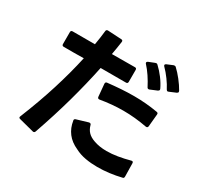

<svg xmlns="http://www.w3.org/2000/svg" viewBox="-179 -1053 1359 1313"><g transform="rotate(30 500.0 -396.0)"><path d="M111 11Q95 8 102 -7Q164 -160 207.5 -299.5Q251 -439 279 -567Q241 -566 202.5 -566Q164 -566 121 -566Q107 -566 107 -580V-674Q107 -688 121 -688H297Q302 -717 306 -745Q310 -773 313 -801Q314 -814 328 -814L435 -808Q450 -808 448 -793Q444 -767 440 -740.5Q436 -714 431 -688L613 -689Q626 -689 626 -675V-581Q626 -567 612 -567H412Q383 -427 342 -279Q301 -131 244 32Q239 44 227 41ZM730 31Q681 31 635.5 23Q590 15 552 -5Q498 -29 468 -68.5Q438 -108 430 -161Q429 -162 429 -165Q429 -175 440 -178L530 -205H535Q544 -205 547 -195Q555 -164 574.5 -143.5Q594 -123 629 -111Q673 -95 730 -95Q771 -95 816.5 -102.5Q862 -110 910 -123Q912 -124 915 -124Q926 -124 926 -111L928 -7Q928 7 916 8Q871 19 823.5 25Q776 31 730 31ZM880 -374Q784 -392 694 -392Q605 -392 513 -376H509Q499 -376 497 -388L488 -486V-488Q488 -501 501 -502Q554 -508 605 -511.5Q656 -515 707 -515Q755 -515 801.5 -511Q848 -507 894 -499Q907 -497 905 -483L896 -386Q894 -372 880 -374ZM768 -605Q760 -605 756 -613Q737 -650 714 -684.5Q691 -719 666 -746Q662 -750 662 -755Q662 -760 670 -765L718 -784Q724 -786 726 -786Q732 -786 737 -781Q767 -753 793 -718.5Q819 -684 836 -648Q838 -642 838 -641Q838 -634 829 -629L774 -606Q772 -605 768 -605ZM889 -657Q882 -657 877 -666Q862 -696 836.5 -731Q811 -766 783 -794Q779 -798 779 -803Q779 -809 787 -813L835 -833Q838 -834 843 -834Q850 -834 854 -829Q880 -805 908 -769.5Q936 -734 955 -700Q957 -694 957 -692Q957 -686 948 -681L896 -659Q890 -657 889 -657Z"/></g></svg>

Font: LINE Seed JP_TTF Bold
Style: Regular
Weight: 700
Designer: LINE & Fontrix & Fontworks
Version: Version 1.009